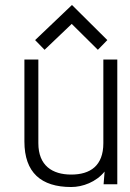

<svg xmlns="http://www.w3.org/2000/svg" viewBox="-20 -740 524 771"><path d="M451 0V-501H395V-165C395 -74 342 -39 266 -39C190 -39 134 -75 134 -165V-501H78V-172C78 -47 145 11 266 11C312 11 366 -9 400 -51L396 0ZM373 -540 411 -579 269 -720 121 -579 159 -540 268 -644Z"/></svg>

Font: Advent Pro
Style: Regular
Weight: 400
Designer: Andreas Kalpakidis
Foundry: Andreas Kalpakidis
Version: Version 2.002 2008